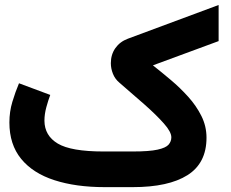

<svg xmlns="http://www.w3.org/2000/svg" viewBox="-20 -769 951 789"><path d="M524.9 -146.5Q593.8 -146.5 627.7 -154.1Q661.6 -161.6 672.9 -174.8Q684.1 -188 684.1 -204.6Q684.1 -227.1 653.3 -261.7Q622.6 -296.4 574 -339.4Q525.4 -382.3 470.7 -429.2Q452.6 -444.3 444.1 -465.8Q435.5 -487.3 435.5 -509.3Q435.5 -544.9 454.1 -571.3Q472.7 -597.7 505.4 -609.9L878.4 -748.5V-600.1L608.4 -500.5Q643.6 -472.7 681.9 -440.4Q720.2 -408.2 753.4 -371.3Q786.6 -334.5 807.6 -292.5Q828.6 -250.5 828.6 -203.1Q828.6 -98.6 750.5 -49.3Q672.4 0 525.4 0H410.2Q291.5 0 203.4 -28.6Q115.2 -57.1 66.9 -116.2Q18.6 -175.3 18.6 -265.6Q18.6 -310.1 30.8 -350.6Q43 -391.1 58.1 -426.8L186.5 -378.9Q178.2 -356.9 170.4 -328.4Q162.6 -299.8 162.6 -272.9Q163.1 -211.4 217.5 -179Q272 -146.5 405.3 -146.5Z"/></svg>

Font: Vazir Black FD-WOL-UI
Style: Black-FD-WOL-UI
Weight: 900
Designer: Saber Rastikerdar
Foundry: Saber Rastikerdar
Version: Version 30.0.0